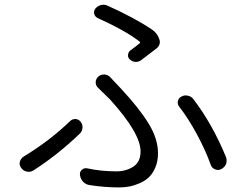

<svg xmlns="http://www.w3.org/2000/svg" viewBox="-20 -776 1040 817"><path d="M580.1 -519.5Q569.3 -511.7 555.7 -512.7Q542 -513.7 532.2 -523.4Q523.4 -531.2 524.9 -543.5Q526.4 -555.7 536.1 -562.5Q552.7 -574.2 573.2 -590.8Q579.1 -594.7 573.2 -599.6Q512.7 -646.5 395.5 -699.2Q383.8 -705.1 380.9 -717.3Q377.9 -729.5 385.7 -739.3Q395.5 -751 410.2 -754.9Q415 -755.9 420.9 -755.9Q429.7 -755.9 437.5 -752Q554.7 -699.2 627.9 -649.4Q648.4 -635.7 657.2 -611.3Q660.2 -603.5 660.2 -596.7Q660.2 -582 646.5 -570.3Q617.2 -547.9 580.1 -519.5ZM362.3 11.7Q345.7 9.8 334 -2.4Q322.3 -14.6 320.3 -31.2Q318.4 -44.9 328.6 -53.7Q338.9 -62.5 351.6 -59.6Q409.2 -46.9 475.6 -46.9Q516.6 -46.9 547.4 -66.9Q578.1 -86.9 578.1 -131.8Q578.1 -209 449.2 -351.6Q416 -384.8 397.5 -402.3Q386.7 -412.1 387.2 -426.3Q387.7 -440.4 397.9 -449.7Q408.2 -459 421.9 -459Q422.9 -459 424.8 -459Q439.5 -458 449.2 -447.3Q468.8 -426.8 496.1 -397.5Q572.3 -315.4 612.3 -250.5Q652.3 -185.5 652.3 -124Q652.3 -89.8 641.1 -63.5Q629.9 -37.1 613.3 -21.5Q596.7 -5.9 573.7 3.9Q550.8 13.7 529.8 17.6Q508.8 21.5 487.3 21.5Q423.8 21.5 362.3 11.7ZM941.4 -108.4Q944.3 -101.6 944.3 -93.8Q944.3 -85.9 942.4 -79.1Q936.5 -64.5 921.9 -56.6Q909.2 -49.8 895.5 -55.2Q881.8 -60.5 877 -74.2Q854.5 -136.7 817.9 -204.6Q781.2 -272.5 743.2 -321.3Q734.4 -332 736.8 -345.2Q739.3 -358.4 751 -364.3Q760.7 -370.1 770.5 -370.1Q774.4 -370.1 778.3 -369.1Q793.9 -366.2 802.7 -354.5Q883.8 -248 941.4 -108.4ZM278.3 -260.7Q287.1 -269.5 299.8 -269.5Q300.8 -269.5 301.8 -269.5Q314.5 -268.6 322.8 -258.3Q331.1 -248 331.1 -235.4Q331.1 -218.8 320.3 -208Q224.6 -116.2 122.1 -50.8Q112.3 -44.9 102.5 -44.9Q97.7 -44.9 93.8 -45.9Q79.1 -48.8 70.3 -61.5Q63.5 -70.3 63.5 -80.1Q63.5 -84 64.5 -87.9Q68.4 -101.6 80.1 -109.4Q191.4 -176.8 278.3 -260.7Z"/></svg>

Font: Gen Jyuu Gothic Normal
Style: Regular
Weight: 300
Designer: [Source Han Sans]
Ryoko NISHIZUKA  (kana & ideographs); Paul D. Hunt (Latin, Greek & Cyrillic); Wenlong ZHANG  (bopomofo
Version: Version 1.002.20150607